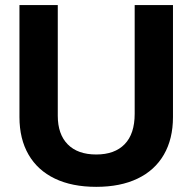

<svg xmlns="http://www.w3.org/2000/svg" viewBox="-20 -723 758 756"><path d="M358.9 12.7Q263.7 12.7 196 -19.8Q128.4 -52.2 92.5 -114Q56.6 -175.8 56.6 -262.2V-703.1H207.5V-267.1Q207.5 -194.3 246.8 -154.5Q286.1 -114.7 358.9 -114.7Q431.6 -114.7 470.9 -155.3Q510.3 -195.8 510.3 -274.9V-703.1H661.1V-262.2Q661.1 -175.8 625.2 -114Q589.4 -52.2 521.7 -19.8Q454.1 12.7 358.9 12.7Z"/></svg>

Font: Schibsted Grotesk
Style: Bold
Weight: 700
Designer: Bakken & Baeck AS, Henrik Kongsvoll
Foundry: Schibsted ASA
Version: Version 1.100;gftools[0.9.25]